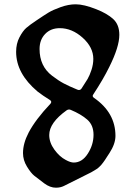

<svg xmlns="http://www.w3.org/2000/svg" viewBox="-20 -807 638 893"><path d="M240 66Q213 66 186 46Q154 22 139 10Q124 -2 105.5 -32Q87 -62 87 -95Q87 -140 113 -190Q145 -251 215 -325Q223 -335 212 -342Q178 -363 155 -381Q55 -465 55 -566Q55 -604 70.5 -633.5Q86 -663 102 -677Q118 -691 151 -713Q185 -736 205.5 -748.5Q226 -761 262.5 -774Q299 -787 332 -787Q370 -787 428 -764Q479 -744 507 -718Q535 -692 535 -645Q535 -589 488 -495Q460 -438 414 -368Q407 -359 417 -352Q517 -283 517 -175Q517 -138 489 -95Q487 -92 478.5 -79Q470 -66 468.5 -63.5Q467 -61 460 -51.5Q453 -42 450.5 -39.5Q448 -37 441 -30Q434 -23 427.5 -19.5Q421 -16 412.5 -10.5Q404 -5 393 0L277 58Q261 66 240 66ZM340 -390Q352 -385 359 -395Q377 -422 387 -439Q397 -456 405.5 -482Q414 -508 414 -533Q414 -587 364.5 -631.5Q315 -676 258 -676Q216 -676 190 -649Q164 -622 164 -579Q164 -539 178.5 -508Q193 -477 222.5 -454.5Q252 -432 276.5 -419Q301 -406 340 -390ZM323 -51Q362 -51 388.5 -92.5Q415 -134 415 -180Q415 -225 386 -250.5Q357 -276 309 -296Q299 -300 290 -294Q209 -236 209 -179Q209 -144 233 -111Q257 -78 286 -63Q308 -51 323 -51Z"/></svg>

Font: Joscelyn
Style: Regular
Weight: 400
Designer: Peter S. Baker
Version: Version 1.012